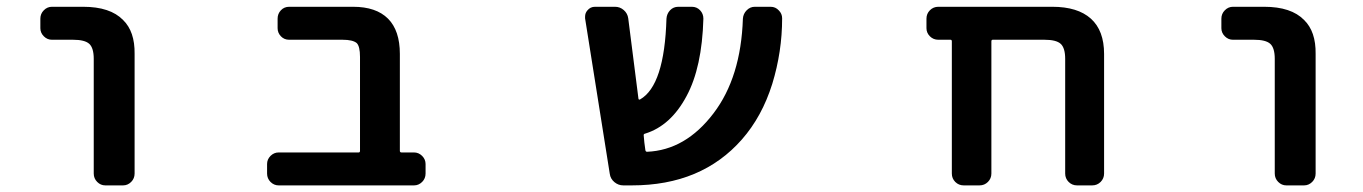

<svg xmlns="http://www.w3.org/2000/svg" viewBox="-20 -568 4040 569"><path d="M292 -18.6Q278.3 -18.6 268.1 -28.8Q257.8 -39.1 257.8 -53.7V-393.6Q257.8 -425.8 244.6 -438Q231.4 -450.2 196.3 -450.2H133.8Q120.1 -450.2 109.9 -460.4Q99.6 -470.7 99.6 -484.4V-512.7Q99.6 -527.3 109.9 -537.6Q120.1 -547.9 133.8 -547.9H226.6Q306.6 -547.9 344.7 -508.8Q379.9 -474.6 378.9 -408.2V-53.7Q378.9 -39.1 368.7 -28.8Q358.4 -18.6 344.7 -18.6Z M805.7 -18.6Q792 -18.6 781.7 -28.8Q771.5 -39.1 771.5 -53.7V-82Q771.5 -95.7 781.7 -106Q792 -116.2 805.7 -116.2H1043Q1046.9 -116.2 1046.9 -121.1V-399.4Q1046.9 -430.7 1037.1 -440.4Q1025.4 -450.2 995.1 -450.2H836.9Q822.3 -450.2 812.5 -460.4Q802.7 -470.7 802.7 -484.4V-512.7Q802.7 -527.3 812.5 -537.6Q822.3 -547.9 836.9 -547.9H1026.4Q1094.7 -547.9 1129.9 -512.7Q1165 -477.5 1165 -408.2V-121.1Q1165 -116.2 1169.9 -116.2H1207Q1220.7 -116.2 1231 -106Q1241.2 -95.7 1241.2 -82V-53.7Q1241.2 -39.1 1231 -28.8Q1220.7 -18.6 1207 -18.6Z M1827.1 -18.6Q1812.5 -18.6 1800.8 -28.3Q1789.1 -38.1 1787.1 -52.7L1713.9 -513.7Q1713.9 -515.6 1713.9 -518.6Q1713.9 -529.3 1720.7 -537.1Q1729.5 -547.9 1743.2 -547.9H1802.7Q1817.4 -547.9 1828.6 -538.1Q1839.8 -528.3 1841.8 -513.7L1872.1 -275.4Q1873 -271.5 1877 -273.4Q1949.2 -314.5 1955.1 -512.7Q1956.1 -527.3 1965.8 -537.6Q1975.6 -547.9 1990.2 -547.9H2030.3Q2044.9 -547.9 2054.7 -537.6Q2064.5 -527.3 2064.5 -512.7Q2060.5 -368.2 2014.6 -283.2Q1967.8 -195.3 1891.6 -171.9Q1886.7 -170.9 1887.7 -166Q1888.7 -158.2 1889.6 -145.5Q1891.6 -131.8 1892.6 -123Q1893.6 -118.2 1897.5 -118.2Q2011.7 -123 2094.7 -232.4Q2175.8 -338.9 2181.6 -512.7Q2182.6 -527.3 2192.9 -537.6Q2203.1 -547.9 2216.8 -547.9H2263.7Q2278.3 -547.9 2288.1 -537.1Q2297.9 -527.3 2297.9 -513.7Q2297.9 -415 2268.6 -319.3Q2238.3 -222.7 2178.7 -154.8Q2119.1 -86.9 2037.6 -52.7Q1956.1 -18.6 1852.5 -18.6Z M3171.9 -18.6Q3157.2 -18.6 3147 -28.8Q3136.7 -39.1 3136.7 -53.7V-393.6Q3136.7 -425.8 3123.5 -438Q3110.4 -450.2 3075.2 -450.2H2921.9Q2918 -450.2 2918 -445.3V-53.7Q2918 -39.1 2907.7 -28.8Q2897.5 -18.6 2882.8 -18.6H2835.9Q2821.3 -18.6 2811 -28.8Q2800.8 -39.1 2800.8 -53.7V-445.3Q2800.8 -450.2 2796.9 -450.2H2760.7Q2746.1 -450.2 2735.8 -460.4Q2725.6 -470.7 2725.6 -484.4V-512.7Q2725.6 -527.3 2735.8 -537.6Q2746.1 -547.9 2760.7 -547.9H3098.6Q3173.8 -547.9 3212.9 -512.7Q3252 -477.5 3252 -408.2V-53.7Q3252 -39.1 3241.7 -28.8Q3231.4 -18.6 3216.8 -18.6Z M3792 -18.6Q3778.3 -18.6 3768.1 -28.8Q3757.8 -39.1 3757.8 -53.7V-393.6Q3757.8 -425.8 3744.6 -438Q3731.4 -450.2 3696.3 -450.2H3633.8Q3620.1 -450.2 3609.9 -460.4Q3599.6 -470.7 3599.6 -484.4V-512.7Q3599.6 -527.3 3609.9 -537.6Q3620.1 -547.9 3633.8 -547.9H3726.6Q3806.6 -547.9 3844.7 -508.8Q3879.9 -474.6 3878.9 -408.2V-53.7Q3878.9 -39.1 3868.7 -28.8Q3858.4 -18.6 3844.7 -18.6Z"/></svg>

Font: Rounded-L Mgen+ 1m medium
Style: Regular
Weight: 500
Designer: [Source Han Sans]
Ryoko NISHIZUKA  (kana & ideographs); Paul D. Hunt (Latin, Greek & Cyrillic); Wenlong ZHANG  (bopomofo
Version: Version 1.059.20150602